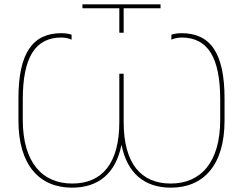

<svg xmlns="http://www.w3.org/2000/svg" viewBox="-20 -860 1120 885"><path d="M530 -709H550V-822H720V-840H360V-822H530ZM312 5C434 5 514 -61 540 -193C566 -61 646 5 768 5C918 5 1015 -99 1015 -304V-406C1015 -618 948 -707 817 -707C799 -707 780 -704 770 -700V-677C780 -683 802 -687 817 -687C938 -687 995 -595 995 -401V-308C995 -111 905 -14 767 -14C630 -14 550 -106 550 -298V-520H530V-298C530 -106 450 -14 313 -14C175 -14 85 -111 85 -308V-401C85 -595 142 -687 263 -687C278 -687 300 -683 310 -677V-700C300 -704 281 -707 263 -707C132 -707 65 -618 65 -406V-304C65 -99 162 5 312 5Z"/></svg>

Font: Fixel Text Thin
Style: Regular
Weight: 100
Width: 4
Designer: AlfaBravo + MacPaw
Foundry: Kyrylo Tkachov, Marchela Mozhyna, Serhii Makarenko, Maria Weinstein, Zakhar Kryvoshyya
Version: Version 1.211